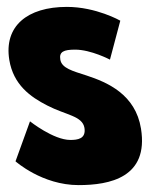

<svg xmlns="http://www.w3.org/2000/svg" viewBox="-20 -522 432 557"><path d="M174 -502C59 -502 -9 -446 7 -348C19 -276 68 -241 117 -216C171 -188 219 -186 225 -151C230 -119 205 -116 184 -116C135 -116 67 -170 67 -170L25 -54C25 -54 102 15 208 15C298 15 412 -7 389 -149C373 -248 292 -283 231 -303C191 -316 159 -324 155 -349C151 -372 165 -378 198 -378C244 -378 299 -349 299 -349L329 -462C329 -462 259 -502 174 -502Z"/></svg>

Font: Poland Can Into
Style: Bold
Weight: 700
Foundry: Cannot Into Space Fonts
Version: Version 0.99